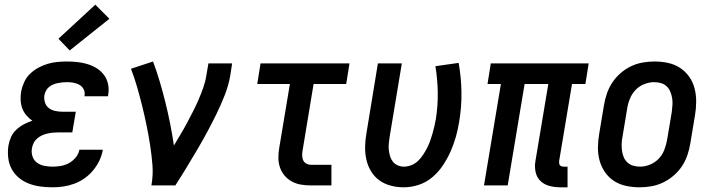

<svg xmlns="http://www.w3.org/2000/svg" viewBox="-20 -790 3040 818"><path d="M204 8Q177 8 151.5 4.5Q126 1 102.5 -8Q79 -17 60 -33Q41 -49 29.5 -70.5Q18 -92 15 -118Q12 -144 16 -170Q19 -188 27 -206Q35 -224 49.5 -237.5Q64 -251 82 -260.5Q100 -270 118 -276Q104 -285 92.5 -298.5Q81 -312 75 -328Q69 -344 68 -362.5Q67 -381 70 -400Q74 -420 83 -440Q92 -460 108 -475.5Q124 -491 143.5 -501.5Q163 -512 183 -518Q203 -524 224 -526Q245 -528 265 -528Q288 -528 310.5 -525.5Q333 -523 354 -516.5Q375 -510 393 -498.5Q411 -487 423.5 -470Q436 -453 440.5 -431Q445 -409 441 -387Q441 -385 440.5 -383Q440 -381 440 -380H340Q340 -380 340 -381Q340 -382 340 -382Q343 -397 336.5 -409.5Q330 -422 318.5 -428.5Q307 -435 293.5 -437.5Q280 -440 265 -440Q255 -440 245.5 -439Q236 -438 226 -436Q216 -434 206.5 -430Q197 -426 189 -419.5Q181 -413 176 -403.5Q171 -394 169 -384Q167 -368 171.5 -353.5Q176 -339 187.5 -330Q199 -321 214.5 -317.5Q230 -314 246 -314H303L288 -226H231Q219 -226 207.5 -225Q196 -224 184 -221.5Q172 -219 160.5 -214Q149 -209 139 -200.5Q129 -192 123.5 -181Q118 -170 116 -158Q113 -140 118.5 -123.5Q124 -107 137.5 -97Q151 -87 168.5 -83.5Q186 -80 204 -80Q221 -80 239 -83Q257 -86 273.5 -95Q290 -104 302.5 -119Q315 -134 318 -152H418Q414 -128 403.5 -106Q393 -84 377 -64.5Q361 -45 340.5 -30.5Q320 -16 297 -7.5Q274 1 250.5 4.5Q227 8 204 8ZM277 -575 229 -625 386 -770 446 -710Z M625 0Q633 -44 629.5 -87Q626 -130 619.5 -172Q613 -214 604.5 -255.5Q596 -297 586 -337.5Q576 -378 564.5 -418Q553 -458 538 -497L632 -528Q648 -485 661 -441Q674 -397 685 -352.5Q696 -308 705 -262.5Q714 -217 721 -170Q735 -194 749.5 -218Q764 -242 777 -266.5Q790 -291 802.5 -315.5Q815 -340 826 -365.5Q837 -391 846 -416.5Q855 -442 859 -468L868 -520H969L961 -468Q954 -427 938 -386Q922 -345 903 -306Q884 -267 863 -228Q842 -189 819.5 -151Q797 -113 774 -75Q751 -37 727 0Z M1305 0Q1283 0 1262 -3.5Q1241 -7 1223 -17Q1205 -27 1192 -42.5Q1179 -58 1172.5 -77.5Q1166 -97 1166 -118.5Q1166 -140 1170 -162L1215 -432H1076L1090 -520H1469L1455 -432H1316L1269 -148Q1267 -137 1267.5 -126Q1268 -115 1272 -106.5Q1276 -98 1285 -93Q1294 -88 1305 -88H1392V0Z M1700 8Q1672 8 1645 1Q1618 -6 1596.5 -21.5Q1575 -37 1561 -60Q1547 -83 1541 -109.5Q1535 -136 1535.5 -164.5Q1536 -193 1541 -221L1590 -520H1692L1640 -207Q1638 -193 1636.5 -179Q1635 -165 1636.5 -151Q1638 -137 1642 -124Q1646 -111 1654 -101Q1662 -91 1674.5 -85.5Q1687 -80 1701 -80Q1717 -80 1733 -86.5Q1749 -93 1761 -104.5Q1773 -116 1782.5 -130.5Q1792 -145 1799.5 -159.5Q1807 -174 1812.5 -189.5Q1818 -205 1822.5 -220.5Q1827 -236 1830.5 -251.5Q1834 -267 1837 -283Q1846 -340 1845 -397Q1844 -454 1835 -508L1934 -522Q1945 -461 1946 -397.5Q1947 -334 1936 -270Q1931 -238 1922 -206.5Q1913 -175 1899.5 -144.5Q1886 -114 1867 -85.5Q1848 -57 1822 -35Q1796 -13 1764 -2.5Q1732 8 1700 8Z M2367 8Q2343 8 2320.5 2Q2298 -4 2282.5 -19Q2267 -34 2262 -56.5Q2257 -79 2261 -103L2316 -432H2215L2143 0H2042L2114 -432H2057L2071 -520H2488L2474 -432H2417L2362 -103Q2362 -98 2362.5 -93.5Q2363 -89 2365.5 -86Q2368 -83 2372.5 -81.5Q2377 -80 2381 -80H2398V8Z M2705 8Q2676 8 2647.5 2Q2619 -4 2596 -19Q2573 -34 2557.5 -56.5Q2542 -79 2534.5 -106Q2527 -133 2527.5 -162.5Q2528 -192 2533 -221L2553 -341Q2557 -366 2565.5 -391Q2574 -416 2588.5 -438Q2603 -460 2623.5 -478Q2644 -496 2668 -507.5Q2692 -519 2717.5 -523.5Q2743 -528 2768 -528Q2798 -528 2826 -522Q2854 -516 2877 -501Q2900 -486 2916 -463.5Q2932 -441 2939 -414Q2946 -387 2946 -357.5Q2946 -328 2941 -299L2921 -179Q2917 -154 2908.5 -129Q2900 -104 2885.5 -82Q2871 -60 2850 -42Q2829 -24 2805 -12.5Q2781 -1 2755.5 3.5Q2730 8 2705 8ZM2707 -80Q2728 -80 2749 -88.5Q2770 -97 2786 -113.5Q2802 -130 2810 -151Q2818 -172 2822 -193L2842 -313Q2844 -328 2845 -343Q2846 -358 2843.5 -372.5Q2841 -387 2835.5 -400Q2830 -413 2820 -422.5Q2810 -432 2796 -436Q2782 -440 2767 -440Q2746 -440 2724.5 -431.5Q2703 -423 2687.5 -406.5Q2672 -390 2663.5 -369Q2655 -348 2652 -327L2632 -207Q2629 -192 2628.5 -177Q2628 -162 2630 -147.5Q2632 -133 2637.5 -120Q2643 -107 2653.5 -97.5Q2664 -88 2678 -84Q2692 -80 2707 -80Z"/></svg>

Font: Iosevka SS04 Semibold Oblique
Style: Regular
Weight: 600
Italic angle: -9°
Monospace: yes
Designer: Belleve Invis
Foundry: Belleve Invis
Version: Version 19.0.0; ttfautohint (v1.8.4)